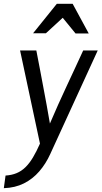

<svg xmlns="http://www.w3.org/2000/svg" viewBox="-60 -754 531 1004"><path d="M-31 164Q1 162 26.5 151.5Q52 141 73 120.5Q94 100 112.5 69Q131 38 149 -3L45 -490H130Q139 -444 148 -396.5Q157 -349 166 -301Q175 -253 184 -204.5Q193 -156 201 -108Q222 -158 244 -206.5Q266 -255 288 -302.5Q310 -350 332 -397Q354 -444 375 -490H451L203 51Q180 102 145.5 142Q111 182 65 205Q19 228 -40 230ZM268 -661 180 -580H113L237 -734H320L404 -579H335Z"/></svg>

Font: Rosario
Style: Italic
Weight: 400
Italic angle: -8.05°
Designer: Hector Gatti
Foundry: Omnibus Type
Version: Version 1.201